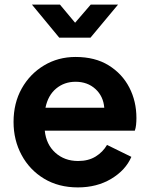

<svg xmlns="http://www.w3.org/2000/svg" viewBox="-20 -804 652 836"><path d="M319 12Q402 12 464.5 -25.5Q527 -63 552 -121L446 -173Q428 -142 396.5 -122.5Q365 -103 320 -103Q261 -103 221 -139Q181 -175 175 -235H567Q571 -246 572.5 -260.5Q574 -275 574 -290Q574 -363 543 -423Q512 -483 453 -519.5Q394 -556 309 -556Q233 -556 171.5 -519Q110 -482 74.5 -418.5Q39 -355 39 -273Q39 -194 74 -129Q109 -64 172 -26Q235 12 319 12ZM309 -448Q361 -448 395.5 -416.5Q430 -385 434 -335H178Q189 -389 224.5 -418.5Q260 -448 309 -448ZM238 -640H374L494 -784H375L307 -705L241 -784H119Z"/></svg>

Font: Plus Jakarta Sans
Style: Bold
Weight: 700
Designer: Gumpita Rahayu
Foundry: Tokotype
Version: Version 2.004; ttfautohint (v1.8.3)